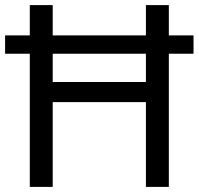

<svg xmlns="http://www.w3.org/2000/svg" viewBox="-20 -734 781 754"><path d="M97 0H187V-333H553V0H643V-523H740V-595H643V-714H553V-595H187V-714H97V-595H0V-523H97ZM187 -412V-523H553V-412Z"/></svg>

Font: Noto Sans Buginese
Style: Regular
Weight: 400
Designer: Monotype Design Team
Foundry: Monotype Imaging Inc.
Version: Version 2.002